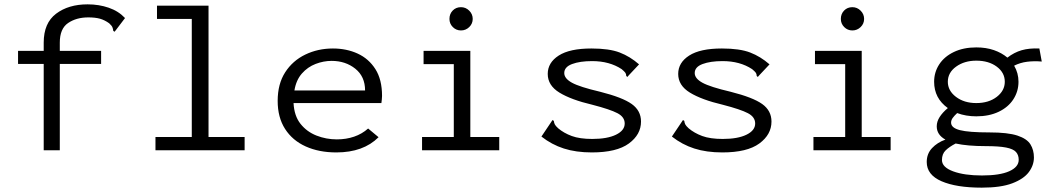

<svg xmlns="http://www.w3.org/2000/svg" viewBox="-20 -691 4840 883"><path d="M181 -397H63V-457H181V-495Q181 -585 238 -628Q295 -671 383 -671Q435 -671 480 -655.5Q525 -640 555 -608L514 -554L507 -545L501 -549Q500 -558 497 -565.5Q494 -573 482 -584Q461 -599 439.5 -605Q418 -611 386 -611Q331 -611 293 -585Q255 -559 255 -495V-457H445V-397H255V0H181Z M695 0V-61H862V-604H702V-665H939V-61H1105V0Z M1527 10Q1447 10 1386 -17.5Q1325 -45 1291 -98Q1257 -151 1257 -227Q1257 -305 1291.5 -358.5Q1326 -412 1384 -440Q1442 -468 1511 -468Q1574 -468 1625 -444.5Q1676 -421 1706.5 -373Q1737 -325 1737 -250Q1737 -242 1736 -233.5Q1735 -225 1734 -217H1330Q1333 -158 1362 -121.5Q1391 -85 1435.5 -67.5Q1480 -50 1529 -50Q1572 -50 1608.5 -62.5Q1645 -75 1673 -100L1721 -60Q1651 10 1527 10ZM1334 -275H1659Q1659 -339 1614 -375Q1569 -411 1505 -411Q1468 -411 1431.5 -397Q1395 -383 1368.5 -353Q1342 -323 1334 -275Z M1921 0V-61H2067V-396H1928V-457H2143V-61H2276V0ZM2100 -551Q2078 -551 2062.5 -566.5Q2047 -582 2047 -604Q2047 -627 2062 -642.5Q2077 -658 2100 -658Q2122 -658 2138 -642Q2154 -626 2154 -604Q2154 -582 2138 -566.5Q2122 -551 2100 -551Z M2702 10Q2629 10 2573 -8Q2517 -26 2470 -63L2515 -130L2521 -139L2527 -135Q2528 -126 2531.5 -119Q2535 -112 2547 -101Q2573 -79 2609.5 -65.5Q2646 -52 2704 -52Q2773 -52 2813 -71.5Q2853 -91 2853 -123Q2853 -153 2819.5 -170.5Q2786 -188 2705 -209Q2607 -232 2553 -265Q2499 -298 2499 -351Q2499 -403 2549.5 -435.5Q2600 -468 2700 -468Q2782 -468 2830 -449.5Q2878 -431 2919 -395L2872 -345L2865 -337L2860 -342Q2860 -351 2855.5 -357Q2851 -363 2839 -373Q2783 -410 2703 -410Q2647 -410 2611 -396.5Q2575 -383 2575 -355Q2575 -330 2610.5 -310.5Q2646 -291 2740 -269Q2843 -243 2885.5 -212.5Q2928 -182 2928 -132Q2928 -72 2872 -31Q2816 10 2702 10Z M3302 10Q3229 10 3173 -8Q3117 -26 3070 -63L3115 -130L3121 -139L3127 -135Q3128 -126 3131.5 -119Q3135 -112 3147 -101Q3173 -79 3209.5 -65.5Q3246 -52 3304 -52Q3373 -52 3413 -71.5Q3453 -91 3453 -123Q3453 -153 3419.5 -170.5Q3386 -188 3305 -209Q3207 -232 3153 -265Q3099 -298 3099 -351Q3099 -403 3149.5 -435.5Q3200 -468 3300 -468Q3382 -468 3430 -449.5Q3478 -431 3519 -395L3472 -345L3465 -337L3460 -342Q3460 -351 3455.5 -357Q3451 -363 3439 -373Q3383 -410 3303 -410Q3247 -410 3211 -396.5Q3175 -383 3175 -355Q3175 -330 3210.5 -310.5Q3246 -291 3340 -269Q3443 -243 3485.5 -212.5Q3528 -182 3528 -132Q3528 -72 3472 -31Q3416 10 3302 10Z M3721 0V-61H3867V-396H3728V-457H3943V-61H4076V0ZM3900 -551Q3878 -551 3862.5 -566.5Q3847 -582 3847 -604Q3847 -627 3862 -642.5Q3877 -658 3900 -658Q3922 -658 3938 -642Q3954 -626 3954 -604Q3954 -582 3938 -566.5Q3922 -551 3900 -551Z M4470 -156Q4422 -156 4382 -171Q4368 -158 4361 -148Q4354 -138 4354 -127Q4354 -103 4394.5 -92.5Q4435 -82 4531 -82Q4615 -82 4659 -67.5Q4703 -53 4719 -27Q4735 -1 4735 33Q4735 69 4711.5 100.5Q4688 132 4635.5 152Q4583 172 4495 172Q4378 172 4310 142.5Q4242 113 4242 54Q4242 16 4266.5 -10Q4291 -36 4328 -49Q4288 -71 4288 -110Q4288 -132 4301.5 -153Q4315 -174 4339 -194Q4276 -239 4276 -315Q4276 -359 4299.5 -395Q4323 -431 4367 -452Q4411 -473 4470 -473Q4515 -473 4551 -460.5Q4587 -448 4613 -426Q4644 -450 4678.5 -460Q4713 -470 4760 -468L4771 -408Q4735 -411 4703.5 -407Q4672 -403 4644 -389Q4664 -355 4664 -315Q4664 -271 4640.5 -234.5Q4617 -198 4573 -177Q4529 -156 4470 -156ZM4470 -217Q4527 -217 4564 -245.5Q4601 -274 4601 -315Q4601 -357 4564 -384.5Q4527 -412 4470 -412Q4415 -412 4377 -384.5Q4339 -357 4339 -315Q4339 -274 4376.5 -245.5Q4414 -217 4470 -217ZM4312 45Q4312 78 4363.5 97Q4415 116 4496 116Q4578 116 4621.5 96.5Q4665 77 4665 44Q4665 22 4652.5 8Q4640 -6 4607 -12.5Q4574 -19 4513 -19Q4472 -19 4437 -22Q4402 -25 4375 -31Q4346 -16 4329 0.5Q4312 17 4312 45Z"/></svg>

Font: Inconsolata Expanded
Style: Regular
Weight: 400
Width: 7
Monospace: yes
Designer: Raph Levien, Cyreal, Brenton Simpson
Foundry: Raph Levien, Cyreal, Google
Version: Version 3.000; ttfautohint (v1.8.2.53-6de2)